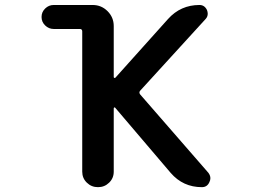

<svg xmlns="http://www.w3.org/2000/svg" viewBox="-20 -775 1040 774"><path d="M793.9 -20.5Q717.8 -20.5 668 -78.1L444.3 -340.8Q443.4 -342.8 440.9 -341.8Q438.5 -340.8 438.5 -337.9V-83Q438.5 -56.6 419.9 -38.6Q401.4 -20.5 375 -20.5Q348.6 -20.5 330.1 -38.6Q311.5 -56.6 311.5 -83V-648.4Q311.5 -658.2 301.8 -658.2H196.3Q176.8 -658.2 162.1 -672.4Q147.5 -686.5 147.5 -706.5Q147.5 -726.6 162.1 -740.7Q176.8 -754.9 196.3 -754.9H353.5Q388.7 -754.9 413.6 -730Q438.5 -705.1 438.5 -669.9V-464.8Q438.5 -461.9 440.9 -460.9Q443.4 -460 445.3 -461.9L657.2 -698.2Q708 -754.9 784.2 -754.9Q804.7 -754.9 814.5 -734.4Q817.4 -726.6 817.4 -719.7Q817.4 -708 809.6 -699.2L544.9 -409.2Q539.1 -402.3 544.9 -394.5L820.3 -78.1Q828.1 -67.4 828.1 -56.6Q828.1 -48.8 824.2 -41Q815.4 -20.5 793.9 -20.5Z"/></svg>

Font: Rounded-X Mgen+ 1m medium
Style: Regular
Weight: 500
Designer: [Source Han Sans]
Ryoko NISHIZUKA  (kana & ideographs); Paul D. Hunt (Latin, Greek & Cyrillic); Wenlong ZHANG  (bopomofo
Version: Version 1.059.20150602